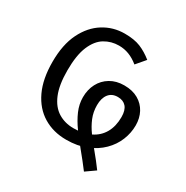

<svg xmlns="http://www.w3.org/2000/svg" viewBox="-185 -854 1092 1129"><g transform="rotate(30 361.5 -289.5)"><path d="M356 -68 353 12Q265 12 197.5 -29Q130 -70 92.5 -149.5Q55 -229 55 -345Q55 -462 94 -541Q133 -620 198 -660.5Q263 -701 341 -701Q406 -701 448.5 -683.5Q491 -666 532 -633L480 -572Q448 -598 415.5 -610.5Q383 -623 347 -623Q295 -623 251.5 -597Q208 -571 182 -510Q156 -449 156 -345Q156 -246 181.5 -185Q207 -124 252.5 -96Q298 -68 356 -68ZM602 77 538 122Q498 69 458.5 21.5Q419 -26 386 -71.5Q353 -117 333.5 -162Q314 -207 314 -254Q314 -306 335.5 -347Q357 -388 397 -412Q437 -436 491 -436Q547 -436 586 -413.5Q625 -391 645.5 -352.5Q666 -314 666 -265Q666 -214 646 -164.5Q626 -115 586 -75.5Q546 -36 488 -12Q430 12 353 12L356 -68Q423 -68 470.5 -91Q518 -114 543.5 -158.5Q569 -203 569 -266Q569 -312 549 -335Q529 -358 492 -358Q452 -358 430.5 -330.5Q409 -303 409 -255Q409 -209 425.5 -169Q442 -129 469.5 -91.5Q497 -54 531.5 -13Q566 28 602 77Z"/></g></svg>

Font: Fira Sans Variable
Style: Regular
Weight: 400
Designer: Carrois Corporate & Edenspiekermann AG
Foundry: Carrois Corporate GbR & Edenspiekermann AG
Version: Version 4.202